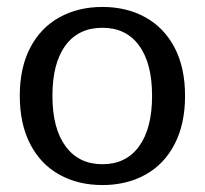

<svg xmlns="http://www.w3.org/2000/svg" viewBox="-20 -520 590 553"><path d="M37 -244Q37 -325 67 -382.5Q97 -440 151 -470Q205 -500 275 -500Q345 -500 399 -470Q453 -440 483 -382.5Q513 -325 513 -244Q513 -163 483 -105Q453 -47 399 -17Q345 13 275 13Q205 13 151 -17Q97 -47 67 -105Q37 -163 37 -244ZM418 -244Q418 -338 380.5 -389Q343 -440 275 -440Q206 -440 168.5 -389Q131 -338 131 -244Q131 -150 169 -98.5Q207 -47 275 -47Q343 -47 380.5 -98.5Q418 -150 418 -244Z"/></svg>

Font: Maitree Medium
Style: Regular
Weight: 500
Designer: CadsonDemak Team
Foundry: CadsonDemak
Version: Version 1.010